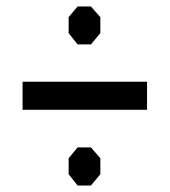

<svg xmlns="http://www.w3.org/2000/svg" viewBox="-20 -652 528 598"><path d="M263.2 -513.7H221.7L193.8 -548.8V-598.6L221.7 -631.8H263.2L292.5 -598.6V-548.8ZM50.3 -310.1V-397.5H438V-310.1ZM221.7 -192.9H263.2L292.5 -159.2V-109.4L263.2 -74.2H221.7L193.8 -109.4V-159.2Z"/></svg>

Font: Gap Sans
Style: Bold
Weight: 400
Designer: Alexandre Liziard and Etienne Ozeray
Foundry: Interstices.io
Version: Version 1.610